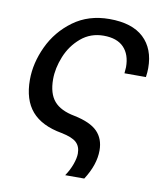

<svg xmlns="http://www.w3.org/2000/svg" viewBox="-77 -585 670 793"><g transform="rotate(10 258.0 -188.5)"><path d="M511 -350Q511 -332 508 -312H418Q420 -330 420 -338Q420 -391 391.5 -420.5Q363 -450 307 -450Q252 -450 212 -416Q172 -382 152 -332.5Q132 -283 132 -237Q132 -177 159 -145.5Q186 -114 245 -103Q313 -89 342.5 -59Q372 -29 372 20Q372 80 330 145H250Q267 120 276.5 93.5Q286 67 286 48Q286 18 268 1.5Q250 -15 205 -24Q120 -39 79 -86.5Q38 -134 38 -218Q38 -288 71 -358.5Q104 -429 167.5 -475.5Q231 -522 319 -522Q414 -522 462.5 -476.5Q511 -431 511 -350Z"/></g></svg>

Font: CST
Style: Italic
Weight: 400
Italic angle: -14°
Version: Version 1.00